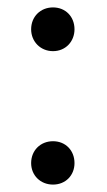

<svg xmlns="http://www.w3.org/2000/svg" viewBox="-20 -488 290 518"><path d="M181 -48C181 -82 157 -107 123 -107C89 -107 64 -82 64 -48C64 -15 89 10 123 10C157 10 181 -15 181 -48ZM181 -409C181 -443 157 -468 123 -468C89 -468 64 -443 64 -409C64 -376 89 -350 123 -350C157 -350 181 -376 181 -409Z"/></svg>

Font: Repo
Style: Regular
Weight: 400
Designer: Stefan Peev
Foundry: Context Ltd
Version: Version 0.000